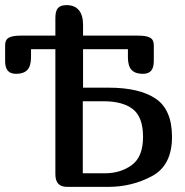

<svg xmlns="http://www.w3.org/2000/svg" viewBox="-40 -729 721 749"><path d="M631 -195Q631 -84 553 -42Q475 0 382 0H222Q199 0 187.5 -12Q176 -24 176 -50V-659Q176 -686 186 -697.5Q196 -709 220 -709Q251 -709 267.5 -689.5Q284 -670 284 -632V-387H384Q504 -387 567.5 -344Q631 -301 631 -195ZM283 -53H369Q430 -53 474 -85Q518 -117 518 -195Q518 -272 478.5 -303Q439 -334 364 -334H283ZM23 -441Q1 -441 -9.5 -453Q-20 -465 -20 -491V-553Q-20 -574 -5.5 -582Q9 -590 40 -590H500Q531 -590 545.5 -582Q560 -574 560 -553V-491Q560 -465 549.5 -453Q539 -441 517 -441Q488 -441 473.5 -456Q459 -471 459 -506V-537H81V-506Q81 -471 66.5 -456Q52 -441 23 -441Z"/></svg>

Font: Marmelad for Arash.Academy
Style: Regular
Weight: 400
Designer: Manvel Shmavonyan
Foundry: Cyreal
Version: Version 1.110;Glyphs 3.2 (3202)